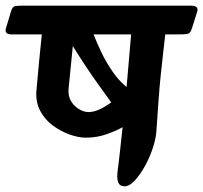

<svg xmlns="http://www.w3.org/2000/svg" viewBox="-76 -632 715 675"><path d="M-55 -533 -37 -593Q-32 -609 -22.5 -610.5Q-13 -612 0 -612H596Q624 -612 617 -590L598 -530Q593 -514 582 -512.5Q571 -511 549 -511H505Q502 -484 498 -449Q494 -414 489.5 -372Q485 -330 481.5 -280.5Q478 -231 474 -174Q473 -148 462 -114Q451 -80 434 -49Q417 -18 398 2.5Q379 23 362 23Q346 23 340.5 11Q335 -1 336.5 -19.5Q338 -38 341 -58Q343 -78 347 -111Q351 -144 355 -185Q339 -175 302.5 -161.5Q266 -148 226 -148Q200 -148 169 -159Q138 -170 110 -190.5Q82 -211 65.5 -242Q49 -273 52 -313Q56 -362 61.5 -416.5Q67 -471 71 -511H-34Q-62 -511 -55 -533ZM165 -319Q163 -295 173.5 -277Q184 -259 201.5 -248.5Q219 -238 235 -238Q254 -238 275 -248Q296 -258 315 -272Q301 -292 276.5 -325.5Q252 -359 226.5 -397.5Q201 -436 180 -470ZM253 -511Q263 -485 279.5 -450Q296 -415 318.5 -382Q341 -349 369 -326L385 -511Z"/></svg>

Font: Alkatra Medium
Style: Regular
Weight: 500
Designer: Suman Bhandary
Version: Version 1.100;gftools[0.9.22]